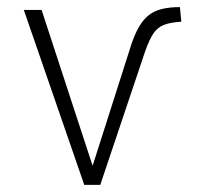

<svg xmlns="http://www.w3.org/2000/svg" viewBox="-20 -520 560 540"><path d="M217 0 47 -492H97L243 -46H238L350 -397Q360 -426 371.5 -445.5Q383 -465 398 -477Q413 -489 434.5 -494.5Q456 -500 486 -500L490 -459Q459 -457 441 -450Q423 -443 411.5 -426Q400 -409 388 -375L262 0Z"/></svg>

Font: Nunito Sans 7pt Condensed ExtraLight
Style: Regular
Weight: 250
Width: 3
Designer: Vernon Adams
Foundry: Vernon Adams
Version: Version 3.101;gftools[0.9.27]